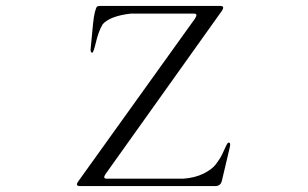

<svg xmlns="http://www.w3.org/2000/svg" viewBox="-20 -638 1040 649"><path d="M600 -34Q639 -37 667.5 -51Q696 -65 709.5 -82.5Q723 -100 731 -116.5Q739 -133 744 -144.5Q749 -156 753 -156Q758 -156 758 -149Q758 -144 756 -137L730 -27Q726 -9 707 -9H250Q240 -9 240 -15Q240 -19 246 -27L639 -575Q650 -592 636 -592H422Q352 -584 327 -556Q313 -532 304.5 -496Q296 -460 292 -460Q284 -460 287 -479Q292 -532 294.5 -557.5Q297 -583 301 -598Q305 -613 308 -615.5Q311 -618 319 -618H724Q742 -618 729 -600L337 -50Q326 -34 341 -34Z"/></svg>

Font: cwTeXMing
Style: Medium
Weight: 500
Version: Version 1.17